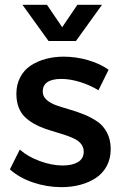

<svg xmlns="http://www.w3.org/2000/svg" viewBox="-20 -772 510 796"><path d="M21 -69.8 62 -151.9Q95.7 -122.1 145.5 -104Q195.3 -85.9 240.2 -85.9Q279.3 -85.9 303.2 -100.1Q327.1 -114.3 327.1 -143.1Q327.1 -160.2 317.6 -173.3Q308.1 -186.5 291.7 -195.1Q275.4 -203.6 254.4 -210.7Q233.4 -217.8 210.2 -224.6Q187 -231.4 163.8 -239.5Q140.6 -247.6 119.6 -259.8Q98.6 -272 82.5 -287.6Q66.4 -303.2 57.1 -327.6Q47.9 -352.1 47.9 -382.8Q47.9 -421.9 64 -452.1Q80.1 -482.4 107.9 -500.5Q135.7 -518.6 170.2 -527.8Q204.6 -537.1 244.1 -537.1Q294.9 -537.1 344.7 -522.7Q394.5 -508.3 430.2 -482.9L388.2 -397.9Q353 -419.4 311.5 -432.1Q270 -444.8 234.9 -444.8Q157.2 -444.8 157.2 -392.1Q157.2 -372.6 172.9 -358.4Q188.5 -344.2 213.4 -335.4Q238.3 -326.7 268.3 -318.1Q298.3 -309.6 328.4 -297.4Q358.4 -285.2 383.3 -268.3Q408.2 -251.5 423.6 -222.2Q439 -192.9 439 -153.8Q439 -114.3 422.4 -83.5Q405.8 -52.7 377 -33.9Q348.1 -15.1 312 -5.6Q275.9 3.9 234.9 3.9Q174.8 3.9 117.4 -15.4Q60.1 -34.7 21 -69.8ZM73.2 -752H174.8L237.8 -659.2L300.8 -752H402.8L294.9 -602.1H181.2Z"/></svg>

Font: Trueno
Style: Rg
Weight: 400
Designer: Julieta Ulanovsky
Foundry: Julieta Ulanovsky
Version: Version 3.001b